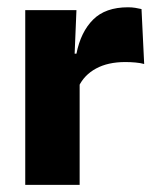

<svg xmlns="http://www.w3.org/2000/svg" viewBox="-20 -520 436 540"><path d="M201 -276 159 -369H195Q207 -430 241.8 -464.8Q276.5 -499.5 340 -499.5Q351 -499.5 360.2 -498Q369.5 -496.5 378 -494.5L385.5 -340Q375 -343 361 -344.2Q347 -345.5 332.5 -345.5Q283.5 -345.5 250 -327.2Q216.5 -309 201 -276ZM204 0H51V-491.5H195L188.5 -334.5L204 -332.5Z"/></svg>

Font: Anek Kannada
Style: Bold
Weight: 700
Version: Version 1.003